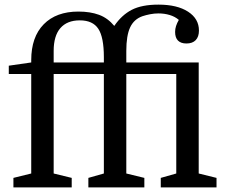

<svg xmlns="http://www.w3.org/2000/svg" viewBox="-20 -810 981 830"><path d="M18 -490V-526L115 -540V-550Q115 -650 169 -705Q223 -760 319 -760Q370 -760 408 -746Q446 -732 474 -698Q506 -745 549.5 -767.5Q593 -790 665 -790Q746 -790 793 -759.5Q840 -729 840 -678Q840 -651 826 -636.5Q812 -622 786 -622Q762 -622 749.5 -634.5Q737 -647 737 -672Q737 -685 741 -697.5Q745 -710 753 -724Q737 -738 714 -745Q691 -752 665 -752Q647 -752 629 -748.5Q611 -745 596 -740Q559 -727 542.5 -691.5Q526 -656 526 -590V-540H839V-60L916 -41V0H675V-41L742 -60V-490H526V-60L604 -41V0H362V-41L429 -60V-490H212V-60L290 -41V0H38V-41L115 -60V-490ZM429 -540V-563Q429 -649 405 -685.5Q381 -722 325 -722Q270 -722 241 -688.5Q212 -655 212 -590V-540Z"/></svg>

Font: Domine
Style: Regular
Weight: 400
Designer: Pablo Impallari, Rodrigo Fuenzalida, Brenda Gallo
Foundry: Pablo Impallari, Rodrigo Fuenzalida, Brenda Gallo
Version: Version 2.000;September 19, 2022;FontCreator 14.0.0.2877 64-